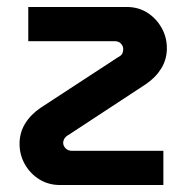

<svg xmlns="http://www.w3.org/2000/svg" viewBox="-20 -530 548 550"><path d="M152 0Q119 0 93 -16Q67 -32 51.5 -59Q36 -86 36 -118Q36 -150 52 -176Q68 -202 96 -221L318 -366Q328 -371 330.5 -377Q333 -383 333 -389Q333 -398 326.5 -405Q320 -412 309 -412H61V-510H343Q376 -510 401.5 -494Q427 -478 442.5 -451Q458 -424 458 -392Q458 -360 442 -334Q426 -308 398 -289L177 -144Q168 -139 164.5 -133Q161 -127 161 -121Q161 -112 168 -105Q175 -98 186 -98H448V0Z"/></svg>

Font: MuseoModerno Thin Medium
Style: Regular
Weight: 500
Version: Version 1.003